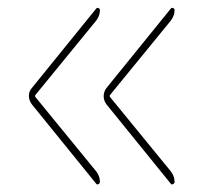

<svg xmlns="http://www.w3.org/2000/svg" viewBox="-20 -540 540 500"><path d="M424.8 -61.5 257.8 -267.6Q250 -277.3 250 -289.6Q250 -301.8 257.8 -311.5L424.8 -517.6Q426.8 -520.5 430.7 -519Q434.6 -517.6 434.6 -513.7Q434.6 -499 424.8 -486.3L267.6 -293.9Q263.7 -290 267.6 -286.1L424.8 -93.8Q434.6 -81.1 434.6 -66.4Q434.6 -62.5 430.7 -60.5Q426.8 -58.6 424.8 -61.5ZM230.5 -61.5 63.5 -267.6Q55.7 -277.3 55.2 -289.6Q54.7 -301.8 63.5 -311.5L230.5 -517.6Q232.4 -520.5 236.3 -519Q240.2 -517.6 240.2 -513.7Q240.2 -499 230.5 -486.3L73.2 -293.9Q69.3 -290 73.2 -286.1L230.5 -93.8Q240.2 -81.1 240.2 -66.4Q240.2 -62.5 236.3 -60.5Q232.4 -58.6 230.5 -61.5Z"/></svg>

Font: Rounded Mgen+ 1m thin
Style: Regular
Weight: 100
Designer: [Source Han Sans]
Ryoko NISHIZUKA  (kana & ideographs); Paul D. Hunt (Latin, Greek & Cyrillic); Wenlong ZHANG  (bopomofo
Version: Version 1.059.20150602